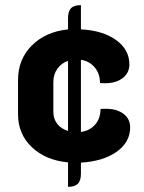

<svg xmlns="http://www.w3.org/2000/svg" viewBox="-20 -622 560 745"><path d="M294 9V52Q294 79 282 91Q270 103 244 103V8Q157 0 103.5 -51Q50 -102 50 -178V-311Q50 -392 103.5 -445.5Q157 -499 244 -508V-552Q244 -578 255.5 -590Q267 -602 294 -602V-508Q378 -504 430 -467Q482 -430 482 -372Q482 -339 456 -319Q430 -299 387 -299Q374 -299 368 -300Q368 -336 347.5 -360.5Q327 -385 294 -390V-110Q329 -115 349.5 -139Q370 -163 370 -199Q377 -200 390 -200Q433 -200 459 -180.5Q485 -161 485 -128Q485 -70 432.5 -33Q380 4 294 9ZM244 -114V-386Q218 -377 202.5 -355Q187 -333 187 -304V-188Q187 -161 202 -141.5Q217 -122 244 -114Z"/></svg>

Font: K2D ExtraBold
Style: Regular
Weight: 800
Designer: Katatrad Aksorn Co.,Ltd.
Foundry: Cadson Demak Co.,Ltd.
Version: Version 1.000; ttfautohint (v1.6)